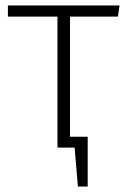

<svg xmlns="http://www.w3.org/2000/svg" viewBox="-20 -542 467 705"><path d="M237 -481V-40H302V143H266L254 0H191V-481H9V-522H419L413 -481Z"/></svg>

Font: FiraGO ExtraLight
Style: Regular
Weight: 200
Designer: bBox Type
Foundry: bBox Type GmbH
Version: Version 1.001